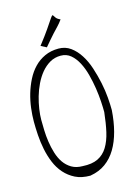

<svg xmlns="http://www.w3.org/2000/svg" viewBox="-121 -869 674 936"><g transform="rotate(-15 216.0 -400.5)"><path d="M17.6 -324.2Q17.6 -356.4 22 -392.6Q26.4 -428.7 36.6 -463.4Q46.9 -498 63 -529.8Q79.1 -561.5 102.1 -585.4Q125 -609.4 155.8 -623.5Q186.5 -637.7 225.6 -637.7Q259.8 -637.7 286.1 -618.7Q312.5 -599.6 332 -568.8Q351.6 -538.1 364.3 -499Q377 -460 385.3 -420.4Q393.6 -380.9 396.5 -344.2Q399.4 -307.6 399.4 -281.2Q395.5 -223.6 382.8 -175.3Q370.1 -127 348.1 -90.3Q326.2 -53.7 293.9 -30.3Q261.7 -6.8 215.8 1Q171.9 1 140.6 -14.6Q109.4 -30.3 86.9 -55.7Q64.5 -81.1 50.8 -114.3Q37.1 -147.5 29.8 -183.6Q22.5 -219.7 20 -256.3Q17.6 -293 17.6 -324.2ZM54.7 -324.2Q54.7 -300.8 55.7 -271.5Q56.6 -242.2 61 -212.4Q65.4 -182.6 74.2 -153.8Q83 -125 98.1 -103Q113.3 -81.1 136.2 -67.4Q159.2 -53.7 191.4 -53.7Q238.3 -50.8 268.6 -65.4Q298.8 -80.1 317.4 -110.4Q335.9 -140.6 345.7 -183.6Q355.5 -226.6 361.3 -281.2Q361.3 -302.7 359.4 -335Q357.4 -367.2 352.1 -402.3Q346.7 -437.5 337.4 -473.1Q328.1 -508.8 313 -537.6Q297.9 -566.4 276.9 -584Q255.9 -601.6 226.6 -601.6Q196.3 -601.6 171.9 -587.4Q147.5 -573.2 128.4 -550.3Q109.4 -527.3 95.2 -498Q81.1 -468.8 72.3 -438Q63.5 -407.2 59.1 -377.4Q54.7 -347.7 54.7 -324.2ZM272.5 -772.5Q259.8 -754.9 247.1 -741.7Q234.4 -728.5 222.2 -715.3Q210 -702.1 198.2 -688Q186.5 -673.8 172.9 -658.2L144.5 -672.9Q178.7 -716.8 197.3 -744.1Q215.8 -771.5 225.1 -785.2Q234.4 -798.8 237.3 -801.3Q240.2 -803.7 242.7 -799.8Q245.1 -795.9 251 -787.6Q256.8 -779.3 272.5 -772.5Z"/></g></svg>

Font: Annie Use Your Telescope
Style: Regular
Weight: 400
Designer: Kimberly Geswein
Foundry: Kimberly Geswein
Version: Version 1.002 2001